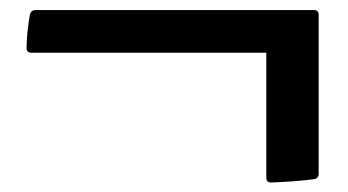

<svg xmlns="http://www.w3.org/2000/svg" viewBox="-20 -458 710 392"><path d="M40.9 -427.9Q43.3 -437.5 52.9 -437.5H621Q630.6 -437.5 630.6 -427.5V-103.3Q630.6 -93.7 620.6 -92.1Q599.2 -89.4 577.2 -87.8Q555.3 -86.2 533.3 -85.4Q523.7 -85.4 523.7 -95.4V-350.4H43.8Q34.2 -350.4 34.2 -360.4Q34.4 -378.1 36.3 -394.7Q38.2 -411.3 40.9 -427.9Z"/></svg>

Font: Hahmlet
Style: Regular
Weight: 400
Designer: Minjoo Ham & Mark Frömberg
Foundry: hypertype
Version: Version 1.002